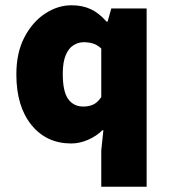

<svg xmlns="http://www.w3.org/2000/svg" viewBox="-20 -532 640 728"><path d="M364 176V38L372 -38H368Q346 -16 314 -2Q282 12 250 12Q156 12 99 -58.5Q42 -129 42 -250Q42 -332 72.5 -390.5Q103 -449 151 -480.5Q199 -512 251 -512Q292 -512 323.5 -497.5Q355 -483 384 -450H388L402 -500H536V176ZM296 -128Q317 -128 333.5 -135.5Q350 -143 364 -164V-348Q349 -362 332.5 -367Q316 -372 298 -372Q277 -372 258.5 -360.5Q240 -349 229 -322.5Q218 -296 218 -252Q218 -185 238.5 -156.5Q259 -128 296 -128Z"/></svg>

Font: Source Code Pro ExtraLight Black
Style: Regular
Weight: 900
Monospace: yes
Version: Version 1.018;hotconv 1.0.116;makeotfexe 2.5.65601